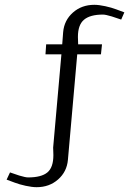

<svg xmlns="http://www.w3.org/2000/svg" viewBox="-20 -653 542 806"><path d="M304.2 -424.8 265.1 18.1Q260.7 67.9 223.9 100.3Q187 132.8 133.8 132.8Q114.7 132.8 87.9 127Q61 121.1 42 113.8L7.8 101.1L22 70.8L61 84Q86.9 91.8 98.1 91.8Q153.3 91.8 178.7 71Q204.1 50.3 204.1 -2Q204.1 -7.8 203.6 -18.6Q203.1 -29.3 203.1 -33.2L237.8 -424.8H170.9L173.8 -466.8H241.2L245.1 -518.1Q249.5 -567.9 286.1 -600.3Q322.8 -632.8 376 -632.8Q395 -632.8 421.9 -627Q448.7 -621.1 467.8 -613.8L502 -601.1L488.8 -570.8L449.2 -584Q423.3 -591.8 412.1 -591.8Q358.4 -591.8 332.8 -570.3Q307.1 -548.8 307.1 -498Q307.1 -492.2 307.6 -481.9Q308.1 -471.7 308.1 -466.8H408.2L403.8 -424.8Z"/></svg>

Font: Resagokr
Style: Regular
Weight: 500
Designer: gluk
Foundry: gluk
Version: Version 0.95